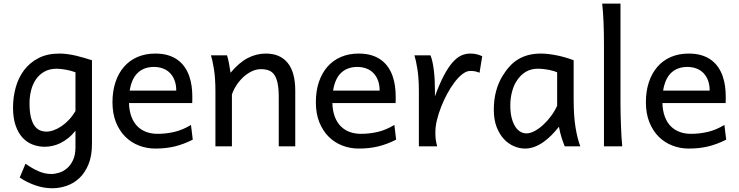

<svg xmlns="http://www.w3.org/2000/svg" viewBox="-20 -801 4044 1051"><path d="M290.5 -424.8Q250.5 -424.8 222.2 -408.4Q193.8 -392.1 176 -365.5Q158.2 -338.9 149.9 -305.2Q141.6 -271.5 141.6 -236.8Q141.6 -191.4 148.7 -161.4Q155.8 -131.3 168.2 -113.5Q180.7 -95.7 197.5 -88.1Q214.4 -80.6 234.4 -80.6Q252.9 -80.6 273.9 -88.1Q294.9 -95.7 316.2 -109.9Q337.4 -124 357.2 -145Q377 -166 393.1 -192.9V-405.3Q381.3 -409.7 368.2 -413.3Q355 -417 341.3 -419.4Q327.6 -421.9 314.7 -423.3Q301.8 -424.8 290.5 -424.8ZM483.4 -12.2Q483.4 52.2 464.6 98.1Q445.8 144 415.3 173.1Q384.8 202.1 345.7 215.8Q306.6 229.5 266.1 229.5Q219.2 229.5 173.1 213.4Q127 197.3 87.9 170.9L119.6 95.2Q154.3 120.1 189.5 135.7Q224.6 151.4 261.2 151.4Q280.3 151.4 303.2 144.5Q326.2 137.7 346.2 120.8Q366.2 104 379.6 75.7Q393.1 47.4 393.1 4.9V-85.4Q374 -61.5 352.8 -44.7Q331.5 -27.8 309.8 -17.3Q288.1 -6.8 266.4 -2.2Q244.6 2.4 224.6 2.4Q190.9 2.4 159.7 -9.3Q128.4 -21 104.2 -46.6Q80.1 -72.3 65.7 -113.3Q51.3 -154.3 51.3 -212.4Q51.3 -268.6 65.9 -321.8Q80.6 -375 111.3 -416.3Q142.1 -457.5 190.2 -482.7Q238.3 -507.8 305.2 -507.8Q327.1 -507.8 350.3 -504.6Q373.5 -501.5 396.5 -496.1Q419.4 -490.7 441.4 -484.1Q463.4 -477.5 483.4 -471.2Z M830.1 -507.8Q870.1 -507.8 900.9 -498.3Q931.6 -488.8 954.1 -471.9Q976.6 -455.1 991.7 -432.6Q1006.8 -410.2 1015.9 -384.3Q1024.9 -358.4 1028.8 -330.3Q1032.7 -302.2 1032.7 -274.9V-255.9Q1032.7 -243.7 1032.2 -236.8H686Q687.5 -193.8 699.5 -162.1Q711.4 -130.4 732.2 -109.6Q752.9 -88.9 781 -78.6Q809.1 -68.4 842.3 -68.4Q889.6 -68.4 935.1 -79.1Q980.5 -89.8 1025.4 -117.2L1035.2 -36.6Q1009.3 -23.4 984.4 -14.2Q959.5 -4.9 934.6 1Q909.7 6.8 884 9.5Q858.4 12.2 830.1 12.2Q783.2 12.2 740.7 -4.2Q698.2 -20.5 666 -52.5Q633.8 -84.5 614.7 -131.8Q595.7 -179.2 595.7 -241.7Q595.7 -302.2 612.1 -351.3Q628.4 -400.4 658.7 -435.3Q689 -470.2 732.4 -489Q775.9 -507.8 830.1 -507.8ZM822.8 -434.6Q769 -434.6 734.9 -403.1Q700.7 -371.6 689.9 -305.2H944.8Q944.8 -336.4 935.8 -360.6Q926.8 -384.8 910.4 -401.4Q894 -418 871.6 -426.3Q849.1 -434.6 822.8 -434.6Z M1435.1 -507.8Q1513.2 -507.8 1554.7 -456.8Q1596.2 -405.8 1596.2 -305.2V0H1505.9V-268.6Q1505.9 -314.5 1499.8 -344.2Q1493.7 -374 1481.7 -391.4Q1469.7 -408.7 1451.4 -415.5Q1433.1 -422.4 1408.2 -422.4Q1381.8 -422.4 1356.7 -409.9Q1331.5 -397.5 1310.5 -377.7Q1289.6 -357.9 1273.4 -333Q1257.3 -308.1 1249.5 -283.2V0H1159.2V-300.3Q1159.2 -372.6 1151.1 -422.6Q1143.1 -472.7 1134.8 -498H1222.7Q1225.6 -490.2 1228.5 -477.8Q1231.4 -465.3 1233.9 -451.7Q1236.3 -438 1238.3 -424.8L1242.2 -402.8Q1288.6 -458.5 1335.9 -483.2Q1383.3 -507.8 1435.1 -507.8Z M1943.4 -507.8Q1983.4 -507.8 2014.2 -498.3Q2044.9 -488.8 2067.4 -471.9Q2089.8 -455.1 2105 -432.6Q2120.1 -410.2 2129.2 -384.3Q2138.2 -358.4 2142.1 -330.3Q2146 -302.2 2146 -274.9V-255.9Q2146 -243.7 2145.5 -236.8H1799.3Q1800.8 -193.8 1812.7 -162.1Q1824.7 -130.4 1845.5 -109.6Q1866.2 -88.9 1894.3 -78.6Q1922.4 -68.4 1955.6 -68.4Q2002.9 -68.4 2048.3 -79.1Q2093.8 -89.8 2138.7 -117.2L2148.4 -36.6Q2122.6 -23.4 2097.7 -14.2Q2072.8 -4.9 2047.9 1Q2022.9 6.8 1997.3 9.5Q1971.7 12.2 1943.4 12.2Q1896.5 12.2 1854 -4.2Q1811.5 -20.5 1779.3 -52.5Q1747.1 -84.5 1728 -131.8Q1709 -179.2 1709 -241.7Q1709 -302.2 1725.3 -351.3Q1741.7 -400.4 1772 -435.3Q1802.2 -470.2 1845.7 -489Q1889.2 -507.8 1943.4 -507.8ZM1936 -434.6Q1882.3 -434.6 1848.1 -403.1Q1814 -371.6 1803.2 -305.2H2058.1Q2058.1 -336.4 2049.1 -360.6Q2040 -384.8 2023.7 -401.4Q2007.3 -418 1984.9 -426.3Q1962.4 -434.6 1936 -434.6Z M2272.9 0V-300.3Q2272.9 -372.6 2264.9 -422.6Q2256.8 -472.7 2248.5 -498H2336.4Q2342.3 -484.4 2346.9 -463.6Q2351.6 -442.9 2354.7 -417.5Q2357.9 -392.1 2359.4 -363.3Q2360.8 -334.5 2360.8 -305.2V-273.4Q2385.7 -342.3 2409.7 -387.5Q2433.6 -432.6 2457.3 -459.5Q2481 -486.3 2504.9 -497.1Q2528.8 -507.8 2553.7 -507.8Q2572.3 -507.8 2587.9 -504.4Q2603.5 -501 2619.6 -493.2L2605 -402.8Q2590.8 -408.7 2580.1 -410.6Q2569.3 -412.6 2553.7 -412.6Q2533.7 -412.6 2511.7 -395.8Q2489.7 -378.9 2468.5 -351.1Q2447.3 -323.2 2428.2 -288.1Q2409.2 -252.9 2394.8 -216.1Q2380.4 -179.2 2371.8 -144Q2363.3 -108.9 2363.3 -81.5Q2363.3 -69.3 2363.5 -59.1Q2363.8 -48.8 2365 -39.3Q2366.2 -29.8 2368.2 -20.3Q2370.1 -10.7 2373 0Z M2922.4 -424.8Q2906.7 -424.8 2890.9 -421.1Q2875 -417.5 2859.6 -408.7Q2844.2 -399.9 2829.8 -385.5Q2815.4 -371.1 2802.7 -349.1Q2789.6 -326.7 2781.5 -293.2Q2773.4 -259.8 2773.4 -224.6Q2773.4 -184.1 2781 -155Q2788.6 -126 2801 -107.2Q2813.5 -88.4 2829.3 -79.6Q2845.2 -70.8 2861.3 -70.8Q2881.8 -70.8 2906 -83.5Q2930.2 -96.2 2953.1 -117.2Q2976.1 -138.2 2996.3 -165.5Q3016.6 -192.9 3029.8 -222.2V-405.3Q3022.5 -408.7 3011 -412.1Q2999.5 -415.5 2985.6 -418.5Q2971.7 -421.4 2955.3 -423.1Q2939 -424.8 2922.4 -424.8ZM3120.1 -258.8Q3120.1 -166.5 3130.4 -103.8Q3140.6 -41 3156.7 0H3071.3Q3068.8 -6.3 3064.5 -17.6Q3060.1 -28.8 3055.4 -43.2Q3050.8 -57.6 3046.6 -74.2Q3042.5 -90.8 3039.6 -107.4Q3020.5 -83 2999.3 -61.5Q2978 -40 2954.6 -23.4Q2931.2 -6.8 2905.8 2.7Q2880.4 12.2 2854 12.2Q2823.2 12.2 2792.7 -1Q2762.2 -14.2 2737.8 -40.5Q2713.4 -66.9 2698.2 -106.7Q2683.1 -146.5 2683.1 -200.2Q2683.1 -256.3 2695.6 -302Q2708 -347.7 2729.5 -383.3Q2748.5 -414.6 2770 -438Q2791.5 -461.4 2817.1 -476.8Q2842.8 -492.2 2873.5 -500Q2904.3 -507.8 2941.9 -507.8Q2960.4 -507.8 2983.2 -505.1Q3005.9 -502.4 3029.5 -497.6Q3053.2 -492.7 3076.7 -485.8Q3100.1 -479 3120.1 -471.2Z M3376.5 -231.9Q3376.5 -208.5 3377.2 -176.8Q3377.9 -145 3379.2 -112.3Q3380.4 -79.6 3382.1 -49.8Q3383.8 -20 3386.2 0H3286.1V-551.8Q3286.1 -623 3283.7 -680.9Q3281.2 -738.8 3276.4 -781.2H3376.5Z M3750 -507.8Q3790 -507.8 3820.8 -498.3Q3851.6 -488.8 3874 -471.9Q3896.5 -455.1 3911.6 -432.6Q3926.8 -410.2 3935.8 -384.3Q3944.8 -358.4 3948.7 -330.3Q3952.6 -302.2 3952.6 -274.9V-255.9Q3952.6 -243.7 3952.1 -236.8H3606Q3607.4 -193.8 3619.4 -162.1Q3631.3 -130.4 3652.1 -109.6Q3672.9 -88.9 3700.9 -78.6Q3729 -68.4 3762.2 -68.4Q3809.6 -68.4 3855 -79.1Q3900.4 -89.8 3945.3 -117.2L3955.1 -36.6Q3929.2 -23.4 3904.3 -14.2Q3879.4 -4.9 3854.5 1Q3829.6 6.8 3804 9.5Q3778.3 12.2 3750 12.2Q3703.1 12.2 3660.6 -4.2Q3618.2 -20.5 3585.9 -52.5Q3553.7 -84.5 3534.7 -131.8Q3515.6 -179.2 3515.6 -241.7Q3515.6 -302.2 3532 -351.3Q3548.3 -400.4 3578.6 -435.3Q3608.9 -470.2 3652.3 -489Q3695.8 -507.8 3750 -507.8ZM3742.7 -434.6Q3689 -434.6 3654.8 -403.1Q3620.6 -371.6 3609.9 -305.2H3864.7Q3864.7 -336.4 3855.7 -360.6Q3846.7 -384.8 3830.3 -401.4Q3814 -418 3791.5 -426.3Q3769 -434.6 3742.7 -434.6Z"/></svg>

Font: Andika Basic
Style: Regular
Weight: 400
Designer: Annie Olsen & Victor Gaultney
Foundry: SIL International
Version: Version 1.000